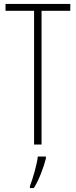

<svg xmlns="http://www.w3.org/2000/svg" viewBox="-20 -734 385 975"><path d="M191 0V-679H337V-714H8V-679H153V0ZM213 71V61H172C168 101 146 175 132 211V221H152C179 177 201 118 213 71Z"/></svg>

Font: Noto Sans Armenian ExtraCondensed ExtraLight
Style: Regular
Weight: 200
Width: 2
Designer: Monotype Design Team
Foundry: Monotype Imaging Inc.
Version: Version 2.008